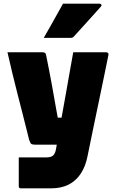

<svg xmlns="http://www.w3.org/2000/svg" viewBox="-20 -834 640 1054"><path d="M564 -547Q569 -547 573 -543Q577 -539 575 -531Q561 -461 547 -394Q533 -327 519 -259.5Q505 -192 490.5 -123Q476 -54 461 21Q450 79 423.5 119Q397 159 356.5 179.5Q316 200 259 200Q238 200 211 200Q184 200 158.5 200Q133 200 115 200Q97 200 94 200Q89 200 86 197Q83 194 83 189V30H103Q136 30 169 30Q202 30 235 30Q259 30 270.5 20.5Q282 11 287 -13Q294 -56 303 -106Q312 -156 322 -210.5Q332 -265 342 -321.5Q352 -378 362 -435Q372 -492 382 -547Q399 -547 422 -547Q445 -547 470.5 -547Q496 -547 520.5 -547Q545 -547 564 -547ZM215 -547Q223 -547 227.5 -543Q232 -539 233 -532Q242 -488 249.5 -449Q257 -410 263.5 -375Q270 -340 275.5 -308Q281 -276 286.5 -246Q292 -216 297 -188H367L338 -40H172Q162 -40 156 -42Q150 -44 147 -49.5Q144 -55 140 -66Q136 -83 126.5 -120.5Q117 -158 104 -209.5Q91 -261 76 -319Q61 -377 47 -435.5Q33 -494 21 -547Q38 -547 62.5 -547Q87 -547 114.5 -547Q142 -547 168 -547Q194 -547 215 -547ZM326 -814Q379 -814 427.5 -814Q476 -814 527 -814Q533 -814 536 -808.5Q539 -803 534 -798Q509 -770 486 -744.5Q463 -719 439 -692.5Q415 -666 385 -633Q383 -630 378 -628Q373 -626 366 -626Q330 -626 291.5 -626Q253 -626 220 -626Q238 -657 255.5 -688Q273 -719 290.5 -750.5Q308 -782 326 -814Z"/></svg>

Font: Recursive Monospace Black
Style: Regular
Weight: 900
Version: Version 1.047